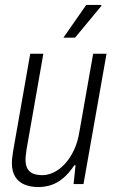

<svg xmlns="http://www.w3.org/2000/svg" viewBox="-20 -743 465 775"><path d="M135 12Q103 12 79 2Q55 -8 41.5 -29.5Q28 -51 28 -85Q28 -96 29.5 -107.5Q31 -119 33 -133L102 -526H155L87 -139Q86 -128 84.5 -118Q83 -108 83 -99Q83 -77 90.5 -63Q98 -49 113 -42.5Q128 -36 151 -36Q174 -36 197.5 -47.5Q221 -59 241.5 -81Q262 -103 278 -136Q294 -169 301 -214L356 -526H410L317 0H277L285 -76H280Q258 -43 234.5 -23.5Q211 -4 186 4Q161 12 135 12ZM236 -591 328 -723H389V-719L283 -591Z"/></svg>

Font: Archivo Condensed ExtraLight
Style: Italic
Weight: 250
Width: 3
Italic angle: -10°
Designer: Hector Gatti
Foundry: Omnibus-Type
Version: Version 2.001